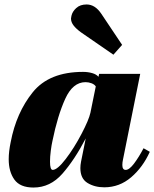

<svg xmlns="http://www.w3.org/2000/svg" viewBox="-20 -829 691 860"><path d="M343 -684Q321 -700 309.5 -715Q298 -730 298 -746Q298 -750 300 -758Q304 -777 321.5 -793Q339 -809 368 -809Q406 -809 434 -767L527 -628L488 -584ZM19 -116Q19 -150 28 -193Q53 -324 126.5 -415.5Q200 -507 352 -507Q374 -507 393 -501.5Q412 -496 421 -485L424 -498H608L531 -115Q528 -102 528 -90Q528 -68 543 -68Q559 -68 580.5 -96.5Q602 -125 623 -165L651 -149Q620 -80 567.5 -35Q515 10 447 10Q404 10 372 -9.5Q340 -29 340 -76Q340 -89 343 -105L364 -209Q314 -113 259.5 -51Q205 11 130 11Q70 11 44.5 -24.5Q19 -60 19 -116ZM385 -324 409 -442Q403 -451 390 -456Q377 -461 363 -461Q306 -461 272 -386Q238 -311 215 -198Q211 -181 207.5 -154Q204 -127 204 -105Q204 -68 216 -68Q237 -68 274.5 -117Q312 -166 345 -229Q378 -292 385 -324Z"/></svg>

Font: Trirong Black
Style: Italic
Weight: 900
Italic angle: -12°
Designer: Katatrad Team
Foundry: CadsonDemak
Version: Version 1.001